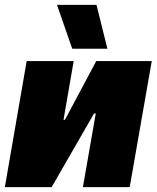

<svg xmlns="http://www.w3.org/2000/svg" viewBox="-24 -772 646 792"><path d="M-4 0H189L364 -304H371L318 0H511L602 -520H373L244 -278H238L280 -520H86ZM274 -571H419L374 -752H211Z"/></svg>

Font: Fixel Text 20240404 Black
Style: Italic
Weight: 900
Width: 4
Italic angle: -10°
Designer: AlfaBravo + MacPaw
Foundry: Kyrylo Tkachov, Marchela Mozhyna, Serhii Makarenko, Maria Weinstein, Zakhar Kryvoshyya
Version: Version 1.211;Glyphs 3.2 (3225)